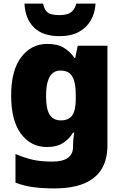

<svg xmlns="http://www.w3.org/2000/svg" viewBox="-20 -807 683 1067"><path d="M243 -563Q301 -563 336.5 -540.5Q372 -518 394 -485H398L412 -553H577V1Q577 79 545 132Q513 185 447.5 212.5Q382 240 282 240Q215 240 164 233Q113 226 66 208V49Q116 70 161 80.5Q206 91 271 91Q329 91 357.5 70Q386 49 386 9V-1Q386 -14 387.5 -32Q389 -50 392 -70H386Q367 -37 332 -13.5Q297 10 240 10Q152 10 97 -63Q42 -136 42 -276Q42 -416 98 -489.5Q154 -563 243 -563ZM315 -415Q289 -415 271 -399Q253 -383 244.5 -351.5Q236 -320 236 -273Q236 -201 256 -169.5Q276 -138 318 -138Q341 -138 357 -145.5Q373 -153 382.5 -167.5Q392 -182 396.5 -204Q401 -226 401 -256V-279Q401 -322 393.5 -352.5Q386 -383 367.5 -399Q349 -415 315 -415ZM511 -787Q508 -733 483.5 -692Q459 -651 416 -628.5Q373 -606 312 -606Q217 -606 168.5 -654.5Q120 -703 116 -787H219Q226 -759 237 -745.5Q248 -732 266.5 -727.5Q285 -723 312 -723Q334 -723 352 -728Q370 -733 383.5 -747Q397 -761 404 -787Z"/></svg>

Font: Noto Sans Thai Black
Style: Regular
Weight: 900
Version: Version 2.001